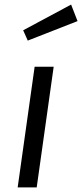

<svg xmlns="http://www.w3.org/2000/svg" viewBox="-20 -817 358 837"><path d="M140 0H57L131 -526H214ZM318 -725 101 -640 81 -685 290 -797Z"/></svg>

Font: FiraGO Book
Style: Italic
Weight: 350
Italic angle: -8°
Designer: bBox Type GmbH
Foundry: bBox Type GmbH
Version: Version 1.001